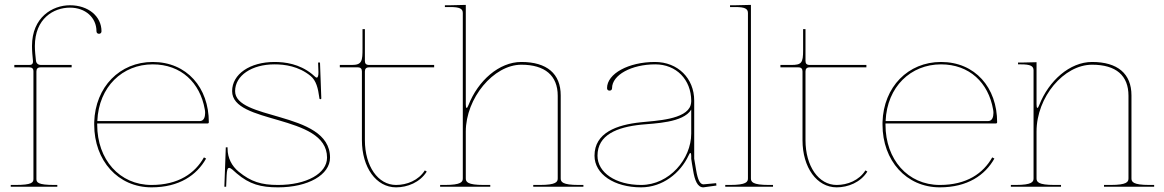

<svg xmlns="http://www.w3.org/2000/svg" viewBox="-20 -782 4873 804"><path d="M40 -500H102C114.5 -500 120 -495 120 -483V-32.5C120 -18 113.5 -7.5 45 -7.5H25V0H220V-7.5H207.5C139 -7.5 132.5 -18 132.5 -32.5V-482.5C132.5 -493.5 137 -500 150.5 -500H280V-510H150.5C144 -510 132 -513.5 130.5 -528.5C128.5 -548 126 -568 126 -589C126 -704.5 204.5 -750 273 -750C337.5 -750 384 -708.5 384 -651C384 -645 388 -640.5 394.5 -640.5C401 -640.5 405 -645 405 -651C405 -714 349.5 -760 273 -760C199.5 -760 114 -709.5 114 -589.5C114 -568 116 -547.5 118 -527.5C119.5 -512 110.5 -510 102 -510H40Z M816.5 -275H387.5C393.5 -419.5 493.5 -512.5 619.5 -512.5C738.5 -512.5 818 -435.5 837.5 -324C838.5 -319.5 839 -314.5 839 -309C839 -292.5 834 -275 816.5 -275ZM387 -265H849.5C851.5 -265 854.5 -266.5 854.5 -270C854.5 -415 762.5 -522.5 619.5 -522.5C481.5 -522.5 379 -418 374.5 -270.5V-260C374.5 -109.5 474 2.5 614.5 2.5C730.5 2.5 804 -48.5 843 -118L834 -123C796.5 -56.5 727.5 -7.5 614.5 -7.5C480.5 -7.5 387 -114 387 -260Z M1129.5 -522.5C1026.5 -522.5 952 -471.5 952 -400.5C952 -331 1048.5 -307 1146.5 -278.5C1247.5 -249 1349.5 -215 1349.5 -122C1349.5 -55.5 1263.5 -7.5 1144.5 -7.5C1074 -7.5 1031 -21 979.5 -63C951 -86.5 933 -120 933 -159.5V-165H925.5L919.5 0H927L929 -47C930 -70.5 933 -79 939.5 -79C946.5 -79 958 -68 971 -56C1025 -10 1072.5 2.5 1144.5 2.5C1270.5 2.5 1362 -50 1362 -122C1362 -223.5 1255.5 -261 1153 -291C1057 -319 964.5 -340.5 964.5 -400.5C964.5 -465.5 1034 -512.5 1129.5 -512.5C1172 -512.5 1230.5 -505 1280.5 -464C1304 -445 1312 -412 1317 -374L1317.5 -370C1317.5 -368 1319 -366.5 1321.5 -366.5C1324 -366.5 1325.5 -368 1325.5 -370L1320 -520H1312C1313 -492 1313.5 -482.5 1313.5 -480C1313.5 -464.5 1311.5 -457 1306 -457C1302 -457 1296.5 -464 1286.5 -472C1233 -515 1173 -522.5 1129.5 -522.5Z M1403 -500H1477.5C1491 -500 1495.5 -493.5 1495.5 -482.5V-195C1495.5 -80.5 1555.5 2.5 1638.5 2.5C1686 2.5 1738.5 -18 1767 -63.5L1759 -68.5C1732.5 -26.5 1683.5 -7.5 1638.5 -7.5C1563 -7.5 1508 -86 1508 -195V-482.5C1508 -493.5 1512.5 -500 1526 -500H1798V-510H1526C1512.5 -510 1508 -516 1508 -527V-660H1498V-580C1498 -527 1496.5 -510 1453 -510H1403Z M1843 -760V-752.5H1865.5C1904 -752.5 1918 -746 1918 -727.5V-35C1918 -20.5 1911.5 -7.5 1843 -7.5H1823V0H2033V-7.5H2005.5C1937 -7.5 1930.5 -20.5 1930.5 -35V-231C1930.5 -371 2047 -511 2163 -511C2262 -511 2315.5 -465.5 2315.5 -381V-35C2315.5 -20.5 2309 -7.5 2240.5 -7.5H2213V0H2423V-7.5H2403C2334.5 -7.5 2328 -20.5 2328 -35V-382.5C2328 -473.5 2270 -522.5 2163 -522.5C2069.5 -522.5 1981.5 -443.5 1942 -342.5C1938.5 -333.5 1936 -330 1934 -330C1931.5 -330 1930.5 -337 1930.5 -345.5V-761.5L1865.5 -760Z M2874.5 -323V-222.5C2874.5 -116.5 2783 -7.5 2664.5 -7.5C2558.5 -7.5 2482 -59 2482 -130C2482 -217.5 2564 -249.5 2665 -260C2720 -265.5 2841 -267.5 2874.5 -323ZM2722.5 -522.5C2612 -522.5 2522 -473.5 2522 -413C2522 -406.5 2526 -402.5 2532.5 -402.5C2539 -402.5 2543 -406.5 2543 -413C2543 -468 2624 -512.5 2724 -512.5C2812.5 -512.5 2874 -448 2874.5 -360.5V-357.5C2874.5 -352.5 2873.5 -347 2872 -341.5C2853.5 -281 2726 -276.5 2664 -270C2562 -259.5 2469.5 -226 2469.5 -130C2469.5 -53 2551.5 2.5 2664.5 2.5C2754.5 2.5 2829 -57 2863.5 -131C2866.5 -138 2869 -141.5 2871 -141.5C2873 -141.5 2874.5 -137 2874.5 -128V-117C2874.5 -113 2880 -83.5 2882.5 -68C2889 -27.5 2900.5 2.5 2925 2.5H2925.5L2980 -5L2979 -15L2925.5 -10C2911.5 -10.5 2902 -28 2895 -70L2887 -117.5V-360.5C2887 -454.5 2818 -522.5 2722.5 -522.5Z M3124.5 -35V-761.5L3059.5 -760H3037V-752.5H3059.5C3098 -752.5 3112 -746 3112 -727.5V-35C3112 -20.5 3105.5 -7.5 3037 -7.5H3017V0H3217V-7.5H3199.5C3131 -7.5 3124.5 -20.5 3124.5 -35Z M3248 -500H3322.5C3336 -500 3340.5 -493.5 3340.5 -482.5V-195C3340.5 -80.5 3400.5 2.5 3483.5 2.5C3531 2.5 3583.5 -18 3612 -63.5L3604 -68.5C3577.5 -26.5 3528.5 -7.5 3483.5 -7.5C3408 -7.5 3353 -86 3353 -195V-482.5C3353 -493.5 3357.5 -500 3371 -500H3608V-510H3371C3357.5 -510 3353 -516 3353 -527V-660H3343V-571.5C3343 -518.5 3336.5 -510 3293 -510H3248Z M4117.5 -275H3688.5C3694.5 -419.5 3794.5 -512.5 3920.5 -512.5C4039.5 -512.5 4119 -435.5 4138.5 -324C4139.5 -319.5 4140 -314.5 4140 -309C4140 -292.5 4135 -275 4117.5 -275ZM3688 -265H4150.5C4152.5 -265 4155.5 -266.5 4155.5 -270C4155.5 -415 4063.5 -522.5 3920.5 -522.5C3782.5 -522.5 3680 -418 3675.5 -270.5V-260C3675.5 -109.5 3775 2.5 3915.5 2.5C4031.5 2.5 4105 -48.5 4144 -118L4135 -123C4097.5 -56.5 4028.5 -7.5 3915.5 -7.5C3781.5 -7.5 3688 -114 3688 -260Z M4243 -520V-512.5H4255.5C4294 -512.5 4308 -506 4308 -487.5V-35C4308 -20.5 4301.5 -7.5 4233 -7.5H4213V0H4423V-7.5H4395.5C4327 -7.5 4320.5 -20.5 4320.5 -35V-231C4320.5 -376 4435 -511 4553 -511C4654 -511 4705.5 -465.5 4705.5 -381V-35C4705.5 -20.5 4699 -7.5 4630.5 -7.5H4603V0H4813V-7.5H4793C4724.5 -7.5 4718 -20.5 4718 -35V-382.5C4718 -473.5 4660 -522.5 4553 -522.5C4459.5 -522.5 4371.5 -443.5 4332 -342.5C4328.5 -333.5 4326 -330 4324 -330C4321.5 -330 4320.5 -337 4320.5 -345.5V-521.5L4255.5 -520Z"/></svg>

Font: Znikomit
Style: Regular
Weight: 100
Designer: gluk
Foundry: gluk
Version: Version 0.55